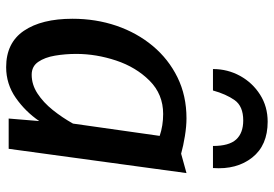

<svg xmlns="http://www.w3.org/2000/svg" viewBox="-150 -712 870 609"><g transform="rotate(90 284.5 -407.0)"><path d="M192.5 8Q115.5 8 77.2 -48.2Q39 -104.5 39 -202.5Q39 -276.5 61.2 -341.8Q83.5 -407 125.2 -457Q167 -507 225 -535.5Q283 -564 355 -564Q380 -564 411 -559Q442 -554 467 -547L528.5 -564L451.5 0H355.5L363.5 -97Q333.5 -53 289.8 -22.5Q246 8 192.5 8ZM216.5 -73Q248 -73 276.2 -91.5Q304.5 -110 328.5 -140Q352.5 -170 371.5 -204L410.5 -479Q378 -490 341 -490Q278.5 -490 235.5 -447Q192.5 -404 171.5 -340.8Q150.5 -277.5 150.5 -214.5Q150.5 -179.5 156 -147Q161.5 -114.5 175.8 -93.8Q190 -73 216.5 -73ZM365.5 -821.5Q440.5 -821.5 479.2 -772.5Q518 -723.5 512.5 -648H442.5Q442.5 -699 422 -721.5Q401.5 -744 361.5 -744Q316.5 -744 297.2 -716.8Q278 -689.5 266.5 -648H198.5Q198.5 -694.5 220.2 -734Q242 -773.5 279.8 -797.5Q317.5 -821.5 365.5 -821.5Z"/></g></svg>

Font: Merriweather Sans Italic
Style: Regular
Weight: 400
Italic angle: -7.5°
Designer: Eben Sorkin
Foundry: Eben Sorkin
Version: Version 1.008; ttfautohint (v1.7.19-72a1) -l 8 -r 50 -G 200 